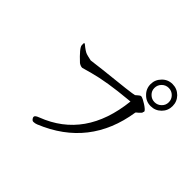

<svg xmlns="http://www.w3.org/2000/svg" viewBox="-209 -1161 1417 1417"><g transform="rotate(45 500.0 -452.0)"><path d="M762 -799Q762 -830 784 -852Q806 -874 837 -874Q868 -874 890 -852Q912 -830 912 -799Q912 -768 890 -747Q868 -725 837 -725Q806 -725 784 -747Q762 -768 762 -799ZM722 -799Q722 -751 756 -718Q789 -684 837 -684Q885 -684 919 -718Q952 -751 952 -799Q952 -846 919 -880Q885 -914 837 -914Q789 -914 756 -880Q722 -846 722 -799ZM244 -540Q263 -527 280 -527L356 -548Q479 -582 686 -601L708 -603Q662 -176 315 -44Q282 -32 282 -18Q282 -13 283 -11Q293 10 307 10Q324 10 341 3Q727 -155 791 -570Q791 -572 798 -578L809 -587Q829 -605 829 -610Q829 -615 827 -616Q828 -616 831 -616Q833 -616 833 -620Q833 -623 828 -632Q809 -652 774 -671L764 -677Q745 -687 736 -687Q727 -687 698 -660Q679 -653 391 -623L286 -610Q244 -619 233 -623Q212 -630 171 -664Q168 -667 163 -667Q158 -667 160 -642Q162 -616 244 -540Z"/></g></svg>

Font: Sawarabi Mincho
Style: Regular
Weight: 400
Version: Version 1.082; ttfautohint (v1.8.4.7-5d5b)